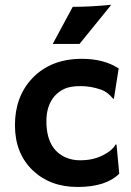

<svg xmlns="http://www.w3.org/2000/svg" viewBox="-20 -762 541 790"><path d="M470.7 -47.4Q416 7.3 299.3 7.3Q186 7.3 114.3 -61.5Q41.5 -131.3 41.5 -247.1Q41.5 -364.7 113.3 -440.4Q189.5 -520 316.9 -520Q407.2 -520 468.3 -480.5L448.7 -355.5L445.3 -356Q421.9 -384.3 396 -393.1Q354 -407.7 312 -407.7Q270 -407.7 246.1 -397Q222.2 -386.2 205.1 -367.2Q170.9 -328.1 170.9 -263.7Q170.9 -149.4 250 -114.3Q277.3 -102.5 307.9 -102.5Q338.4 -102.5 361.1 -107.9Q383.8 -113.3 402.3 -122.6Q441.9 -142.1 456.1 -168L459.5 -166.5ZM279.3 -733.9Q352.5 -733.9 435.5 -742.2L435.1 -738.8L307.1 -581.1H196.8Z"/></svg>

Font: Hammersmith One
Style: Regular
Weight: 400
Designer: Nicole Fally
Foundry: Nicole Fally
Version: Version 1.003